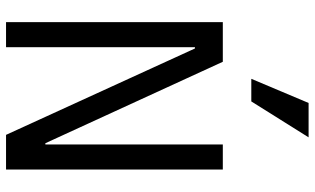

<svg xmlns="http://www.w3.org/2000/svg" viewBox="-218 -798 1017 620"><g transform="rotate(90 290.0 -488.5)"><path d="M447 -127H443L180 -700H52V0H133V-610H137L416 0H528V-700H447ZM424 -977H313L235 -792H308Z"/></g></svg>

Font: CommitMono-dimboump
Style: Regular
Weight: 400
Monospace: yes
Designer: Eigil Nikolajsen
Foundry: Eigil Nikolajsen
Version: Version 1.143